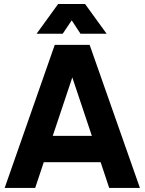

<svg xmlns="http://www.w3.org/2000/svg" viewBox="-20 -920 708 940"><path d="M331.1 -820.3Q320.3 -803.7 287.1 -754.9Q254.9 -754.9 159.2 -754.9Q185.5 -791 264.6 -900.4Q297.9 -900.4 396.5 -900.4Q422.9 -863.3 502 -754.9Q469.7 -754.9 374 -754.9Q363.3 -771.5 331.1 -820.3ZM514.6 0Q504.9 -31.2 472.7 -126Q403.3 -126 194.3 -126Q183.6 -94.7 152.3 0Q115.2 0 2.9 0Q64.5 -174.8 248 -700.2Q291 -700.2 418.9 -700.2Q480.5 -525.4 665 0Q627.9 0 514.6 0ZM238.3 -254.9Q286.1 -254.9 429.7 -254.9Q406.2 -326.2 334 -541Q309.6 -469.7 238.3 -254.9Z"/></svg>

Font: LeFont
Style: Regular
Weight: 700
Designer: Leryon MEDIA
Version: Version 1.0